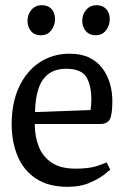

<svg xmlns="http://www.w3.org/2000/svg" viewBox="-20 -711 491 740"><path d="M241 9Q167 9 119 -22.5Q71 -54 48 -109Q25 -164 25 -233Q25 -315 53.5 -376Q82 -437 132.5 -470.5Q183 -504 249 -504Q293 -504 324 -489Q355 -474 374.5 -448Q394 -422 403.5 -389.5Q413 -357 413 -322Q413 -268 403 -250.5Q393 -233 365 -233H114Q114 -186 129 -147Q144 -108 178.5 -84.5Q213 -61 271 -61Q326 -61 356.5 -72Q387 -83 391 -85L405 -57Q402 -54 381.5 -38Q361 -22 325.5 -6.5Q290 9 241 9ZM115 -279 329 -287Q332 -305 332 -327Q332 -384 312 -415Q292 -446 235 -446Q194 -446 167.5 -426.5Q141 -407 128.5 -369.5Q116 -332 115 -279ZM348 -575Q325 -575 311 -591Q297 -607 297 -631Q297 -656 312.5 -673.5Q328 -691 352 -691Q375 -691 389 -676.5Q403 -662 403 -637Q403 -613 388.5 -594Q374 -575 348 -575ZM137 -575Q113 -575 99.5 -591Q86 -607 86 -631Q86 -656 101.5 -673.5Q117 -691 141 -691Q165 -691 178.5 -676.5Q192 -662 192 -637Q192 -613 177.5 -594Q163 -575 137 -575Z"/></svg>

Font: Faustina Light
Style: Regular
Weight: 400
Version: Version 1.200